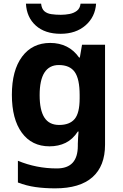

<svg xmlns="http://www.w3.org/2000/svg" viewBox="-20 -791 673 1051"><path d="M255 -556Q305 -556 345 -536Q385 -516 413 -476H417L429 -546H555V1Q555 118 486 179Q417 240 282 240Q224 240 174.5 233Q125 226 78 208V89Q179 131 291 131Q349 131 377.5 100Q406 69 406 7V-4Q406 -21 407.5 -39Q409 -57 410 -71H406Q378 -28 339 -9Q300 10 251 10Q154 10 99.5 -64.5Q45 -139 45 -272Q45 -406 101 -481Q157 -556 255 -556ZM302 -435Q250 -435 223.5 -394Q197 -353 197 -270Q197 -188 223 -147.5Q249 -107 304 -107Q361 -107 388.5 -139.5Q416 -172 416 -253V-271Q416 -359 389 -397Q362 -435 302 -435ZM506 -771Q501 -698 448 -652Q395 -606 312 -606Q226 -606 176 -651Q126 -696 122 -771H205Q208 -743 222.5 -730Q237 -717 261 -713.5Q285 -710 313 -710Q337 -710 360.5 -714.5Q384 -719 401 -732Q418 -745 421 -771Z"/></svg>

Font: Noto Sans Sundanese
Style: Bold
Weight: 700
Version: Version 2.003